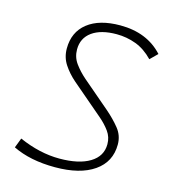

<svg xmlns="http://www.w3.org/2000/svg" viewBox="-107 -791 800 889"><g transform="rotate(15 293.0 -346.5)"><path d="M237.3 9.8Q118.2 9.8 34.7 -31.2L52.7 -78.1Q152.3 -34.2 246.6 -34.2Q339.8 -34.2 392.3 -66.2Q444.8 -98.1 444.8 -155.8Q444.8 -189.9 425.5 -216.6Q406.2 -243.2 378.9 -266.6L225.6 -397.5Q192.9 -425.8 170.7 -459.5Q148.4 -493.2 148.4 -535.6Q148.4 -614.7 204.6 -658.9Q260.7 -703.1 360.8 -703.1Q489.7 -703.1 564.9 -620.6L530.3 -586.4Q492.2 -626 447.8 -642.6Q403.3 -659.2 355 -659.2Q279.8 -659.2 237.5 -628.7Q195.3 -598.1 195.3 -543.9Q195.3 -506.8 216.6 -477.5Q237.8 -448.2 268.1 -421.9L401.9 -307.6Q438.5 -275.9 465.1 -242.9Q491.7 -210 491.7 -167Q491.7 -83.5 424.3 -36.9Q356.9 9.8 237.3 9.8Z"/></g></svg>

Font: Cascadia Code NF ExtraLight
Style: Italic
Weight: 200
Italic angle: -10°
Monospace: yes
Designer: Aaron Bell
Foundry: Saja Typeworks
Version: Version 2404.023; ttfautohint (v1.8.4)